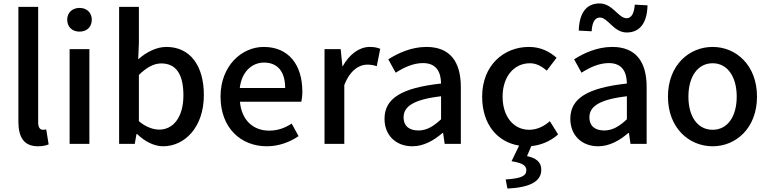

<svg xmlns="http://www.w3.org/2000/svg" viewBox="-20 -837 4473 1117"><path d="M201 14C230 14 249 9 263 3L249 -84C238 -82 234 -82 229 -82C215 -82 202 -93 202 -124V-797H87V-130C87 -40 118 14 201 14Z M385 0H500V-551H385ZM443 -653C485 -653 514 -680 514 -723C514 -763 485 -791 443 -791C400 -791 371 -763 371 -723C371 -680 400 -653 443 -653Z M929 14C1053 14 1166 -95 1166 -284C1166 -454 1087 -564 948 -564C890 -564 832 -534 784 -492L788 -586V-797H673V0H764L774 -57H778C824 -12 879 14 929 14ZM907 -83C874 -83 830 -96 788 -132V-401C833 -445 875 -468 918 -468C1010 -468 1047 -397 1047 -282C1047 -154 987 -83 907 -83Z M1532 14C1603 14 1667 -11 1717 -45L1677 -118C1637 -92 1595 -77 1546 -77C1451 -77 1385 -140 1376 -245H1733C1736 -259 1739 -281 1739 -304C1739 -459 1660 -564 1514 -564C1386 -564 1263 -454 1263 -275C1263 -93 1381 14 1532 14ZM1375 -325C1386 -421 1447 -473 1516 -473C1596 -473 1639 -419 1639 -325Z M1868 0H1983V-342C2017 -430 2071 -461 2116 -461C2139 -461 2152 -458 2172 -452L2192 -553C2175 -560 2158 -564 2131 -564C2071 -564 2013 -522 1974 -452H1972L1962 -551H1868Z M2379 14C2445 14 2504 -20 2554 -63H2558L2567 0H2661V-331C2661 -478 2598 -564 2461 -564C2373 -564 2296 -528 2239 -492L2282 -414C2329 -444 2383 -470 2441 -470C2522 -470 2545 -414 2546 -351C2317 -326 2217 -265 2217 -146C2217 -49 2284 14 2379 14ZM2414 -78C2365 -78 2328 -100 2328 -155C2328 -216 2383 -258 2546 -277V-143C2501 -101 2462 -78 2414 -78Z M2932 260C3058 254 3129 221 3129 151C3129 105 3099 83 3046 71L3071 13C3126 8 3182 -15 3227 -55L3179 -132C3146 -103 3105 -82 3059 -82C2968 -82 2904 -158 2904 -275C2904 -391 2970 -469 3063 -469C3100 -469 3131 -452 3161 -426L3218 -501C3178 -536 3127 -564 3057 -564C2912 -564 2785 -458 2785 -275C2785 -112 2875 -10 3000 10L2956 101C3021 111 3042 127 3042 153C3042 186 3014 201 2922 207Z M3460 14C3526 14 3585 -20 3635 -63H3639L3648 0H3742V-331C3742 -478 3679 -564 3542 -564C3454 -564 3377 -528 3320 -492L3363 -414C3410 -444 3464 -470 3522 -470C3603 -470 3626 -414 3627 -351C3398 -326 3298 -265 3298 -146C3298 -49 3365 14 3460 14ZM3495 -78C3446 -78 3409 -100 3409 -155C3409 -216 3464 -258 3627 -277V-143C3582 -101 3543 -78 3495 -78ZM3626 -648C3707 -648 3745 -710 3747 -806L3673 -810C3669 -761 3655 -731 3625 -731C3578 -731 3544 -817 3468 -817C3387 -817 3350 -756 3347 -659L3422 -655C3425 -706 3440 -735 3470 -735C3517 -735 3550 -648 3626 -648Z M4126 14C4262 14 4384 -92 4384 -275C4384 -458 4262 -564 4126 -564C3989 -564 3866 -458 3866 -275C3866 -92 3989 14 4126 14ZM4126 -82C4039 -82 3985 -158 3985 -275C3985 -391 4039 -469 4126 -469C4212 -469 4266 -391 4266 -275C4266 -158 4212 -82 4126 -82Z"/></svg>

Font: Noto Sans CJK SC Medium
Style: Regular
Weight: 500
Designer: Ryoko NISHIZUKA 西塚涼子 (kana, bopomofo & ideographs); Paul D. Hunt (Latin, Greek & Cyrillic); Sandoll Communications 산돌커뮤니
Foundry: Adobe
Version: Version 2.004;hotconv 1.0.118;makeotfexe 2.5.65603